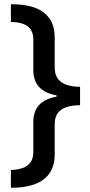

<svg xmlns="http://www.w3.org/2000/svg" viewBox="-20 -736 431 916"><path d="M32 75Q64 74 88 65.5Q112 57 125.5 38.5Q139 20 139 -10V-153Q139 -206 167 -235.5Q195 -265 250 -275V-281Q195 -291 167 -320.5Q139 -350 139 -403V-546Q139 -578 126 -596Q113 -614 89 -622.5Q65 -631 32 -631V-716Q102 -716 148 -698.5Q194 -681 217.5 -645.5Q241 -610 241 -556V-414Q241 -381 255.5 -361Q270 -341 297.5 -331.5Q325 -322 362 -322V-234Q325 -234 297.5 -225Q270 -216 255.5 -196.5Q241 -177 241 -143V0Q241 54 217 89.5Q193 125 146.5 142.5Q100 160 32 160Z"/></svg>

Font: Noto Sans Syriac Eastern Medium
Style: Regular
Weight: 500
Designer: Patrick Giasson and the Monotype Design Team
Foundry: Monotype Imaging Inc.
Version: Version 3.001